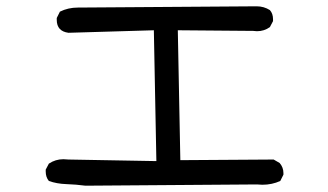

<svg xmlns="http://www.w3.org/2000/svg" viewBox="-20 -638 1040 609"><path d="M251 -49Q221 -53 190.5 -54Q160 -55 135 -64Q125 -76 125 -94V-100L135 -119Q156 -133 181 -133L197 -132L476 -127L468 -542L197 -534Q160 -539 160 -575V-581L170 -601Q196 -614 227 -614L794 -618Q817 -618 836 -606Q846 -595 846 -577V-571L836 -552Q818 -539 795 -539L783 -540L544 -542L552 -130L848 -132L867 -121Q879 -107 879 -89V-84L869 -64Q843 -52 812 -52L795 -53Z"/></svg>

Font: Xiaolai Mono SC
Style: Regular
Weight: 400
Monospace: yes
Designer: LXGW / Nozomi Seto
Version: Version 3.113;September 30, 2024